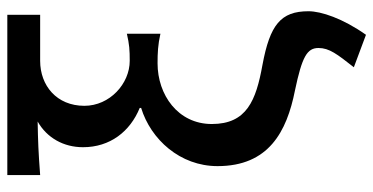

<svg xmlns="http://www.w3.org/2000/svg" viewBox="-274 -564 1045 538"><g transform="rotate(-90 249.0 -294.5)"><path d="M421 208C467 143 487 82 487 47C487 -31 449 -61 337 -82C237 -100 171 -126 171 -224C171 -319 253 -376 341 -376C370 -376 393 -375 424 -368V-462C394 -455 378 -454 348 -454C284 -454 222 -510 222 -581C222 -659 279 -705 348 -705H477V-797H28V-705C94 -710 123 -711 178 -712C132 -686 106 -639 106 -585C106 -509 150 -453 216 -426V-422C128 -395 53 -313 53 -208C53 -65 149 -14 265 9C360 29 384 43 384 75C384 105 367 127 330 174Z"/></g></svg>

Font: Noto Sans T Chinese Medium
Style: Regular
Weight: 500
Designer: Ryoko NISHIZUKA (kana & ideographs); Paul D. Hunt (Latin, Greek & Cyrillic); Wenlong ZHANG (bopomofo); Sandoll Communica
Foundry: Adobe Systems Incorporated
Version: Version 1.000;PS 1;hotconv 1.0.78;makeotf.lib2.5.61930